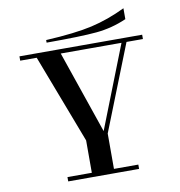

<svg xmlns="http://www.w3.org/2000/svg" viewBox="-96 -1005 1023 1094"><g transform="rotate(-10 415.0 -458.5)"><path d="M620 0V-25H210V0ZM146 -750 358 -194 469 -217 286 -750ZM566 -725V-750H60V-725ZM770 -725V-750H472V-725ZM438 -126 677 -730H648L411 -126ZM479 -22V-233L351 -226V-22ZM691 -917Q592 -869 493.5 -846.5Q395 -824 226 -815V-800Q425 -800 516 -808.5Q607 -817 691 -854Z"/></g></svg>

Font: Solide Mirage
Style: Etroit
Weight: 400
Designer: Jérémy Landes
Foundry: Velvetyne Type Foundry
Version: Version 1.1